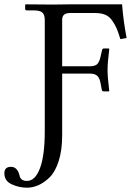

<svg xmlns="http://www.w3.org/2000/svg" viewBox="-85 -666 611 884"><path d="M201.2 -327.1V-42Q201.2 25.9 185.1 75.9Q168.9 126 143.1 150.9Q117.2 175.8 91.1 187Q64.9 198.2 39.1 198.2Q2.9 198.2 -31 182.6Q-64.9 167 -64.9 131.8Q-64.9 102.1 -34.2 102.1Q-5.4 102.1 4.9 141.1Q8.8 167 39.1 167Q77.1 167 99.1 108.4Q121.1 49.8 121.1 -62V-574.2Q121.1 -597.2 110.6 -607.7Q100.1 -618.2 68.8 -618.2H39.1Q31.2 -618.2 30.8 -625V-645L35.2 -646L160.2 -645L233.9 -646H477.1Q482.9 -568.8 498 -491.2L469.2 -485.8Q459.5 -518.1 452.1 -534.9Q444.8 -551.8 431.9 -570.8Q418.9 -589.8 399.9 -597.9Q380.9 -606 354 -606H236.8Q200.7 -606 201.2 -574.2V-360.8H328.1Q353 -360.8 363 -371.3Q373 -381.8 377.9 -404.8L384.8 -435.1Q386.7 -442.9 393.1 -442.9H415Q418 -442.9 418 -439Q410.2 -377.9 410.2 -344Q410.2 -310.1 418 -248L416 -245.1H393.1Q386.2 -245.1 383.8 -252L377.9 -283.2Q374 -306.2 363 -316.7Q352.1 -327.1 328.1 -327.1Z"/></svg>

Font: Biolilbert
Style: Regular
Weight: 400
Designer: Philipp H. Poll
Foundry: Philipp H. Poll
Version: Version 1.1.0